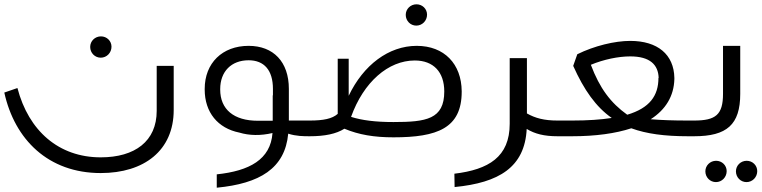

<svg xmlns="http://www.w3.org/2000/svg" viewBox="-20 -633 3539 892"><path d="M448 -365C476 -365 498 -388 498 -416C498 -443 476 -464 449 -464C421 -464 399 -442 399 -415C399 -387 421 -365 448 -365ZM708 -327V-118C708 23 607 98 448 98C253 98 113 -25 61 -224L0 -203C48 15 204 171 448 171C650 171 787 66 787 -122V-327Z M1419 -73H1322V-220C1322 -346 1250 -420 1135 -420C1013 -420 931 -340 931 -220V-217C931 -111 992 -37 1092 -17C1138 -3 1191 -2 1246 -15C1237 108 1139 161 987 177V239C1186 220 1304 150 1319 -12C1356 0 1391 0 1419 0ZM1003 -217V-219C1003 -301 1055 -353 1135 -353C1207 -353 1248 -307 1248 -220V-190H1247V-72H1178C1066 -72 1003 -125 1003 -217Z M1914 -514C1942 -514 1964 -537 1964 -565C1964 -592 1942 -613 1915 -613C1887 -613 1865 -591 1865 -564C1865 -536 1887 -514 1914 -514ZM2125 -209C2124 -336 2044 -420 1916 -420C1786 -420 1668 -331 1600 -188V-360H1549V-104C1523 -81 1482 -73 1419 -73C1410 -73 1403 -67 1403 -58V-16C1403 -7 1410 0 1419 0C1489 0 1542 -11 1580 -35C1647 -7 1718 5 1808 5C2011 5 2125 -37 2125 -207ZM1808 -66C1724 -66 1662 -74 1611 -90C1669 -252 1784 -352 1907 -352C1994 -352 2044 -298 2044 -208C2044 -79 1960 -66 1808 -66Z M2570 -73C2508 -73 2467 -84 2428 -106V-363H2348V-58C2348 96 2250 155 2091 174L2092 236C2298 216 2418 144 2427 -34C2465 -11 2508 0 2570 0Z M3176 -73C3108 -73 3052 -75 3003 -79C3073 -124 3111 -187 3113 -266C3113 -267 3113 -268 3113 -268V-271C3111 -380 3035 -443 2908 -443C2836 -443 2741 -420 2662 -381L2643 -327C2693 -215 2749 -136 2822 -85C2771 -77 2710 -73 2638 -73H2570C2523 -73 2490 -58 2490 -37C2490 -16 2523 0 2570 0H2638C2747 0 2840 -13 2913 -37C2984 -11 3069 0 3176 0H3204V-73ZM2725 -332C2785 -357 2853 -371 2908 -371C3000 -371 3038 -332 3040 -271H3039C3039 -188 2998 -131 2894 -100C2817 -155 2766 -223 2725 -332Z M3204 0H3205C3357 0 3419 -54 3419 -197V-420H3339V-197C3339 -100 3305 -73 3205 -73H3204C3195 -73 3188 -67 3188 -58V-16C3188 -7 3195 0 3204 0ZM3306 213C3334 213 3356 190 3356 162C3356 135 3334 114 3307 114C3279 114 3257 136 3257 163C3257 191 3279 213 3306 213ZM3448 213C3476 213 3498 190 3498 162C3498 135 3476 114 3449 114C3421 114 3399 136 3399 163C3399 191 3421 213 3448 213Z"/></svg>

Font: Juman Normal
Style: Regular
Weight: 300
Designer: Bandar Raffah (Arabic) Julieta Ulanovsky (Latin)
Foundry: Caramella
Version: Version 5.022;PS 005.022;hotconv 1.0.88;makeotf.lib2.5.64775